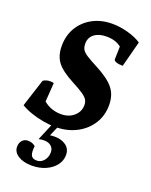

<svg xmlns="http://www.w3.org/2000/svg" viewBox="-167 -744 866 1099"><g transform="rotate(20 266.0 -194.5)"><path d="M216 12Q180 12 141 5Q102 -2 66 -14.5Q30 -27 4 -43L58 -211Q75 -224 102 -224Q118 -224 123 -220L115 -106Q161 -68 222 -68Q269 -68 300 -95Q331 -122 331 -162Q331 -181 323 -194.5Q315 -208 292.5 -223.5Q270 -239 224 -263Q150 -302 121.5 -340Q93 -378 93 -437Q93 -501 122.5 -550Q152 -599 204 -627Q256 -655 323 -655Q370 -655 419 -641.5Q468 -628 501 -606L460 -449Q435 -449 420 -454.5Q405 -460 405 -469L407 -547Q372 -575 317 -575Q270 -575 242.5 -553.5Q215 -532 215 -495Q215 -475 222.5 -461Q230 -447 252.5 -432Q275 -417 320 -394Q400 -352 432 -311.5Q464 -271 464 -211Q464 -146 432 -96Q400 -46 344 -17Q288 12 216 12ZM165 266Q114 266 82 245.5Q50 225 50 192Q50 169 63.5 154Q77 139 98 139Q126 139 144 156Q139 192 147 210.5Q155 229 183 229Q208 229 225.5 208Q243 187 243 157Q243 134 227 120Q211 106 184 106Q164 106 151 110L197 0H234L205 67Q220 65 233 65Q275 65 302.5 85Q330 105 330 142Q330 176 309 204Q288 232 250.5 249Q213 266 165 266Z"/></g></svg>

Font: Petrona ExtraBold
Style: Italic
Weight: 800
Italic angle: -9°
Designer: Ringo R. Seeber
Foundry: Ringo R. Seeber
Version: Version 2.001; ttfautohint (v1.8.3)